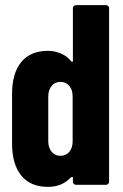

<svg xmlns="http://www.w3.org/2000/svg" viewBox="-20 -720 478 748"><path d="M27 -160V-354Q27 -435 63 -478.5Q99 -522 167 -522Q190 -522 214 -513Q238 -504 258 -481Q260 -478 262 -479Q264 -480 264 -483V-688Q264 -693 267.5 -696.5Q271 -700 276 -700H393Q398 -700 401.5 -696.5Q405 -693 405 -688V-12Q405 -7 401.5 -3.5Q398 0 393 0H276Q271 0 267.5 -3.5Q264 -7 264 -12V-29Q264 -31 262 -31Q258 -31 253 -26Q220 8 167 8Q98 8 62.5 -36.5Q27 -81 27 -160ZM215 -113Q237 -113 250 -128.5Q263 -144 263 -170V-344Q263 -370 250 -385.5Q237 -401 215 -401Q194 -401 181 -385Q168 -369 168 -344V-170Q168 -145 181 -129Q194 -113 215 -113Z"/></svg>

Font: Barlow Condensed
Style: Bold
Weight: 700
Width: 3
Designer: Jeremy Tribby
Foundry: Tribby Type
Version: Version 1.500